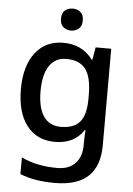

<svg xmlns="http://www.w3.org/2000/svg" viewBox="-63 -792 748 1079"><g transform="rotate(5 310.5 -252.5)"><path d="M268 -549Q320 -549 362 -529Q404 -509 433 -469H438L450 -539H538V6Q538 122 476 181Q414 240 287 240Q229 240 180.5 232Q132 224 91 207V113Q177 155 294 155Q359 155 395 117.5Q431 80 431 13V-5Q431 -18 432 -39Q433 -60 434 -71H430Q402 -29 361.5 -9.5Q321 10 268 10Q166 10 109 -63.5Q52 -137 52 -269Q52 -399 109.5 -474Q167 -549 268 -549ZM292 -460Q230 -460 196.5 -410.5Q163 -361 163 -267Q163 -174 196 -125.5Q229 -77 294 -77Q367 -77 401 -117Q435 -157 435 -248V-268Q435 -371 400.5 -415.5Q366 -460 292 -460ZM304 -745Q328 -745 346.5 -730.5Q365 -716 365 -683Q365 -651 346.5 -636Q328 -621 304 -621Q278 -621 260 -636Q242 -651 242 -683Q242 -716 260 -730.5Q278 -745 304 -745Z"/></g></svg>

Font: Noto Sans NKo Unjoined Medium
Style: Regular
Weight: 500
Designer: Monotype Design Team
Foundry: Monotype Imaging Inc.
Version: Version 2.004